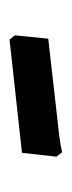

<svg xmlns="http://www.w3.org/2000/svg" viewBox="106 -455 150 402"><g transform="rotate(90 181.0 -254.0)"><path d="M63 -199 54 -210 61 -280 228 -299Q268 -303 283.5 -306Q299 -309 299 -309L308 -297L300 -225Z"/></g></svg>

Font: Alegreya SemiBold
Style: Regular
Weight: 600
Designer: Juan Pablo del Peral
Foundry: Huerta Tipografica
Version: Version 2.009